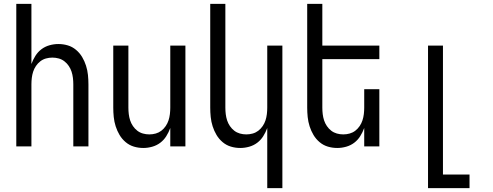

<svg xmlns="http://www.w3.org/2000/svg" viewBox="-20 -755 2540 990"><path d="M64 0V-735H142V-425Q150 -447 162.5 -467Q175 -487 193.5 -501Q212 -515 235 -521.5Q258 -528 281 -528Q306 -528 329.5 -521Q353 -514 372 -498Q391 -482 403.5 -461Q416 -440 423.5 -416.5Q431 -393 433.5 -368.5Q436 -344 436 -320V0H358V-320Q358 -337 356 -353.5Q354 -370 349 -385.5Q344 -401 334.5 -415Q325 -429 312 -439Q299 -449 283 -453.5Q267 -458 250 -458Q233 -458 217 -453.5Q201 -449 188 -439Q175 -429 165.5 -415Q156 -401 151 -385.5Q146 -370 144 -353.5Q142 -337 142 -320V0Z M719 8Q694 8 670.5 1Q647 -6 628 -22Q609 -38 596.5 -59Q584 -80 576.5 -103.5Q569 -127 566.5 -151.5Q564 -176 564 -200V-520H642V-200Q642 -183 644 -166.5Q646 -150 651 -134.5Q656 -119 665.5 -105Q675 -91 688 -81Q701 -71 717 -66.5Q733 -62 750 -62Q767 -62 783 -66.5Q799 -71 812 -81Q825 -91 834.5 -105Q844 -119 849 -134.5Q854 -150 856 -166.5Q858 -183 858 -200V-520H936V0H858V-95Q850 -73 837.5 -53Q825 -33 806.5 -19Q788 -5 765 1.5Q742 8 719 8Z M1358 215V-95Q1350 -73 1337.5 -53Q1325 -33 1306.5 -19Q1288 -5 1265 1.5Q1242 8 1219 8Q1194 8 1170.5 1Q1147 -6 1128 -22Q1109 -38 1096.5 -59Q1084 -80 1076.5 -103.5Q1069 -127 1066.5 -151.5Q1064 -176 1064 -200V-735H1142V-200Q1142 -183 1144 -166.5Q1146 -150 1151 -134.5Q1156 -119 1165.5 -105Q1175 -91 1188 -81Q1201 -71 1217 -66.5Q1233 -62 1250 -62Q1267 -62 1283 -66.5Q1299 -71 1312 -81Q1325 -91 1334.5 -105Q1344 -119 1349 -134.5Q1354 -150 1356 -166.5Q1358 -183 1358 -200V-520H1436V215Z M1719 8Q1694 8 1670.5 1Q1647 -6 1628 -22Q1609 -38 1596.5 -59Q1584 -80 1576.5 -103.5Q1569 -127 1566.5 -151.5Q1564 -176 1564 -200V-735H1642V-520H1936V-450H1642V-200Q1642 -183 1644 -166.5Q1646 -150 1651 -134.5Q1656 -119 1665.5 -105Q1675 -91 1688 -81Q1701 -71 1717 -66.5Q1733 -62 1750 -62Q1767 -62 1783 -66.5Q1799 -71 1812 -81Q1825 -91 1834.5 -105Q1844 -119 1849 -134.5Q1854 -150 1856 -166.5Q1858 -183 1858 -200V-295H1936V0H1858V-95Q1850 -73 1837.5 -53Q1825 -33 1806.5 -19Q1788 -5 1765 1.5Q1742 8 1719 8Z M2187 215V-520H2264V145H2401V215Z"/></svg>

Font: Iosevka srxl
Style: Regular
Weight: 400
Monospace: yes
Designer: Belleve Invis
Foundry: Belleve Invis
Version: Version 33.0.1; ttfautohint (v1.8.3)